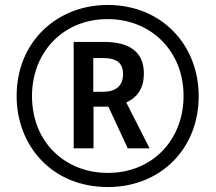

<svg xmlns="http://www.w3.org/2000/svg" viewBox="-20 -744 869 774"><path d="M415 10C627 10 781 -144 781 -356C781 -564 631 -724 414 -724C209 -724 47 -575 47 -357C47 -158 188 10 415 10ZM415 -47C242 -47 109 -171 109 -357C109 -531 232 -667 414 -667C589 -667 720 -538 720 -357C720 -183 597 -47 415 -47ZM277 -146H357V-314H417L495 -146H583L489 -331C537 -353 560 -391 560 -448C560 -534 503 -575 399 -575H277ZM395 -374H356V-510H395C451 -510 476 -490 476 -445C476 -396 445 -374 395 -374Z"/></svg>

Font: Noto Sans Myanmar UI ExtraCondensed Medium
Style: Regular
Weight: 500
Width: 2
Designer: Monotype Design Team
Foundry: Monotype Imaging Inc.
Version: Version 2.103